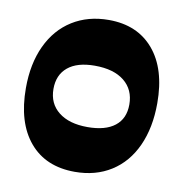

<svg xmlns="http://www.w3.org/2000/svg" viewBox="-65 -573 617 647"><g transform="rotate(10 243.5 -250.0)"><path d="M21 -238Q21 -321 50 -383Q79 -445 132.5 -478.5Q186 -512 257 -512Q355 -512 410.5 -446.5Q466 -381 466 -264Q466 -180 437.5 -117.5Q409 -55 356 -21.5Q303 12 232 12Q132 12 76.5 -54Q21 -120 21 -238ZM374 -243Q374 -294 338 -323Q302 -352 237 -352Q177 -352 145 -325.5Q113 -299 113 -251Q113 -201 149 -172.5Q185 -144 248 -144Q309 -144 341.5 -169.5Q374 -195 374 -243Z"/></g></svg>

Font: Alegreya SC ExtraBold
Style: Regular
Weight: 800
Designer: Juan Pablo del Peral
Foundry: Huerta Tipografica
Version: Version 2.007; ttfautohint (v1.6)